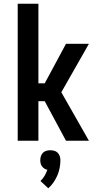

<svg xmlns="http://www.w3.org/2000/svg" viewBox="-20 -755 540 1030"><path d="M75 0V-735H186V-308H220L334 -520H457L309 -260L457 0H334L220 -212H186V0ZM239 255 197 216Q210 204 219 188.5Q228 173 234 156Q225 154 217.5 149Q210 144 205 137Q200 130 198 121.5Q196 113 196 104Q196 93 199.5 82.5Q203 72 210.5 64.5Q218 57 228.5 54Q239 51 250 51Q261 51 271.5 54Q282 57 289.5 64.5Q297 72 300.5 82.5Q304 93 304 104Q304 125 300 146Q296 167 287.5 186.5Q279 206 267 223.5Q255 241 239 255Z"/></svg>

Font: Iosevka SS18
Style: Bold
Weight: 700
Monospace: yes
Designer: Belleve Invis
Foundry: Belleve Invis
Version: Version 25.1.1; ttfautohint (v1.8.4)